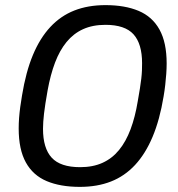

<svg xmlns="http://www.w3.org/2000/svg" viewBox="-20 -718 696 750"><path d="M292 12Q216 12 162.5 -10.5Q109 -33 81 -83.5Q53 -134 53 -216Q53 -236 54.5 -256.5Q56 -277 59 -299.5Q62 -322 66 -345Q81 -437 108.5 -503Q136 -569 176.5 -612.5Q217 -656 270.5 -677Q324 -698 392 -698Q468 -698 521.5 -675.5Q575 -653 603 -602.5Q631 -552 631 -470Q631 -451 629.5 -430Q628 -409 625.5 -386.5Q623 -364 619 -341Q604 -250 576 -183.5Q548 -117 507.5 -73.5Q467 -30 413.5 -9Q360 12 292 12ZM293 -65Q343 -65 380.5 -82Q418 -99 445 -132Q472 -165 490 -213Q508 -261 518 -322Q523 -350 526.5 -372Q530 -394 532 -411.5Q534 -429 534.5 -443.5Q535 -458 535 -471Q535 -547 501.5 -584Q468 -621 392 -621Q342 -621 304.5 -604Q267 -587 240 -554Q213 -521 195 -473.5Q177 -426 166 -365Q161 -337 157.5 -314.5Q154 -292 152 -274.5Q150 -257 149 -242.5Q148 -228 148 -215Q148 -139 182 -102Q216 -65 293 -65Z"/></svg>

Font: Archivo SemiExpanded
Style: Italic
Weight: 400
Width: 6
Italic angle: -10°
Designer: Hector Gatti
Foundry: Omnibus-Type
Version: Version 2.001